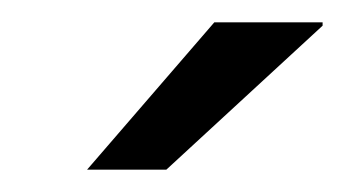

<svg xmlns="http://www.w3.org/2000/svg" viewBox="-20 -743 309 172"><path d="M58 -591 172 -723H269V-720L129 -591Z"/></svg>

Font: Archivo SemiExpanded Light
Style: Italic
Weight: 300
Width: 6
Italic angle: -10°
Designer: Hector Gatti
Foundry: Omnibus-Type
Version: Version 2.001